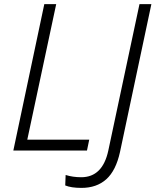

<svg xmlns="http://www.w3.org/2000/svg" viewBox="-20 -734 758 936"><path d="M45 0 196 -714H254L113 -53H415L404 0ZM377 182Q451 182 498 140Q545 98 565 7L718 -714H660L508 0Q480 130 376 130Q335 130 300 119L298 170Q327 182 377 182Z"/></svg>

Font: Noto Sans UI Light
Style: Italic
Weight: 300
Italic angle: -12°
Designer: Monotype Design Team
Foundry: Monotype Imaging Inc.
Version: Version 1.901